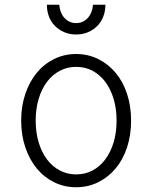

<svg xmlns="http://www.w3.org/2000/svg" viewBox="-20 -777 640 807"><path d="M300 10Q350 10 392.5 -11Q435 -32 466 -69Q497 -106 514 -157.5Q531 -209 531 -270Q531 -331 514 -382.5Q497 -434 466 -471Q435 -508 392.5 -529Q350 -550 300 -550Q250 -550 207.5 -529Q165 -508 134.5 -471Q104 -434 86.5 -382.5Q69 -331 69 -270Q69 -209 86.5 -157.5Q104 -106 134.5 -69Q165 -32 207.5 -11Q250 10 300 10ZM300 -44Q263 -44 231.5 -60.5Q200 -77 177.5 -107Q155 -137 142.5 -178.5Q130 -220 130 -270Q130 -320 142.5 -361.5Q155 -403 177.5 -433Q200 -463 231.5 -479.5Q263 -496 300 -496Q338 -496 369 -479.5Q400 -463 422.5 -433Q445 -403 457.5 -361.5Q470 -320 470 -270Q470 -220 457.5 -178.5Q445 -137 422.5 -107Q400 -77 369 -60.5Q338 -44 300 -44ZM229 -757H177Q177 -730 186 -707Q195 -684 211.5 -667.5Q228 -651 250.5 -641.5Q273 -632 300 -632Q327 -632 349.5 -641.5Q372 -651 388.5 -667.5Q405 -684 414 -707Q423 -730 423 -757H371Q368 -722 348.5 -701Q329 -680 300 -680Q271 -680 251.5 -701Q232 -722 229 -757Z"/></svg>

Font: CommitMonoV142 ExtLt
Style: Regular
Weight: 200
Monospace: yes
Designer: Eigil Nikolajsen
Foundry: Eigil Nikolajsen
Version: Version 1.142